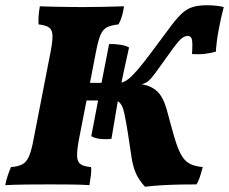

<svg xmlns="http://www.w3.org/2000/svg" viewBox="-39 -703 873 732"><path d="M-19 3Q-16 -14 -9.5 -33.5Q-3 -53 3 -66Q30 -68 46 -76.5Q62 -85 71.5 -107Q81 -129 89 -172L154 -506Q162 -548 161 -569Q160 -590 147.5 -598.5Q135 -607 108 -610Q106 -640 113 -679Q130 -678 160 -677.5Q190 -677 222 -676.5Q254 -676 277 -676Q312 -676 358 -677Q404 -678 434 -679Q431 -660 426.5 -643.5Q422 -627 413 -610Q385 -607 369 -599Q353 -591 344 -569.5Q335 -548 327 -506L304 -387H348L377 -535Q396 -536 419 -532.5Q442 -529 453 -522Q445 -486 437.5 -452Q430 -418 424 -388Q437 -391 451.5 -402.5Q466 -414 487 -438.5Q508 -463 540 -506Q580 -559 605.5 -594Q631 -629 651 -648.5Q671 -668 693.5 -675.5Q716 -683 749 -683Q769 -683 786.5 -681Q804 -679 814 -676Q804 -639 795 -591Q786 -543 784 -506Q766 -501 744.5 -498Q723 -495 693 -497Q696 -540 692.5 -553Q689 -566 677 -566Q660 -566 643 -546.5Q626 -527 593 -480Q568 -445 553.5 -425Q539 -405 527.5 -395Q516 -385 501 -382Q537 -376 560 -355Q583 -334 597 -284Q614 -220 626 -179Q638 -138 651 -114Q664 -90 683 -79.5Q702 -69 734 -66Q732 -59 725.5 -36.5Q719 -14 710 0Q688 0 653.5 0.5Q619 1 582 3Q545 5 514 9Q490 -17 479 -42.5Q468 -68 462.5 -103Q457 -138 449 -193Q442 -238 434.5 -273Q427 -308 410 -317Q405 -286 398.5 -248.5Q392 -211 386 -174Q366 -171 343.5 -173.5Q321 -176 309 -184L335 -320H291L262 -172Q254 -129 255 -107Q256 -85 269 -76.5Q282 -68 308 -66Q310 -54 307.5 -34.5Q305 -15 302 3Q278 1 238.5 0.5Q199 0 153 0Q107 0 60.5 0.5Q14 1 -19 3Z"/></svg>

Font: Vollkorn ExtraBold
Style: Italic
Weight: 800
Italic angle: -11°
Designer: Friedrich Althausen
Foundry: Friedrich Althausen
Version: Version 5.000; ttfautohint (v1.8.3)